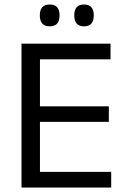

<svg xmlns="http://www.w3.org/2000/svg" viewBox="-20 -833 563 853"><path d="M75.5 0V-639H157.5V0ZM100 0V-69.5H474V0ZM122.5 -291.5V-360.5H463.5V-291.5ZM99.5 -569.5V-639H471V-569.5ZM200.5 -716Q179 -716 168 -728.2Q157 -740.5 157 -763V-766.5Q157 -789 168 -801Q179 -813 200.5 -813Q223 -813 233.8 -801Q244.5 -789 244.5 -766.5V-763Q244.5 -740.5 233.8 -728.2Q223 -716 200.5 -716ZM353.5 -716Q331.5 -716 320.8 -728.2Q310 -740.5 310 -763V-766.5Q310 -789 320.8 -801Q331.5 -813 353.5 -813Q375 -813 385.8 -801Q396.5 -789 396.5 -766.5V-763Q396.5 -740.5 385.8 -728.2Q375 -716 353.5 -716Z"/></svg>

Font: Anek Bangla
Style: Regular
Weight: 400
Designer: Sulekha Rajkumar (Bangla), Yesha Goshar (Latin)
Foundry: Ek Type
Version: Version 1.003